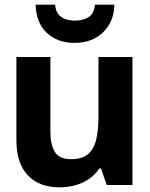

<svg xmlns="http://www.w3.org/2000/svg" viewBox="-20 -789 640 819"><path d="M234 10Q147 10 98.5 -41.5Q50 -93 50 -190V-546H195V-227Q195 -172 214 -141Q233 -110 283 -110Q331 -110 356 -132Q381 -154 390.5 -194.5Q400 -235 400 -289V-546H545V0H435L411 -70H403Q387 -45 361.5 -27Q336 -9 303.5 0.5Q271 10 234 10ZM298 -606Q225 -606 179.5 -649Q134 -692 132 -769H215Q217 -744 228.5 -729Q240 -714 259 -707.5Q278 -701 300 -701Q332 -701 356.5 -715Q381 -729 385 -769H468Q466 -696 419.5 -651Q373 -606 298 -606Z"/></svg>

Font: Noto Sans Mono
Style: Bold
Weight: 700
Designer: Monotype Design Team
Foundry: Monotype Imaging Inc.
Version: Version 2.014